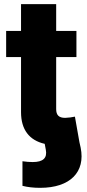

<svg xmlns="http://www.w3.org/2000/svg" viewBox="-20 -696 422 931"><path d="M88.9 205.1C113.3 211.4 142.6 214.8 174.8 214.8C320.8 214.8 395 137.7 371.1 20L365.2 -6.3L343.3 -130.4C334 -127.9 307.6 -124.5 295.9 -124.5C265.1 -124.5 252.4 -138.2 252.4 -167V-419.4H350.6V-545.9H252.4V-675.8H82V-545.9H9.8V-419.4H82V-151.9C82 -67.9 121.6 -15.6 196.8 1.5L202.1 29.8C210 70.3 189 89.8 138.7 89.8C122.1 89.8 106.4 88.4 88.9 85.9Z"/></svg>

Font: Inter ExtraBold
Style: Regular
Weight: 800
Designer: Rasmus Andersson
Foundry: rsms
Version: Version 4.001;git-9221beed3